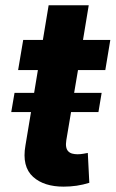

<svg xmlns="http://www.w3.org/2000/svg" viewBox="-20 -696 436 724"><path d="M34.8 -345.9H108.7L122.9 -431.8H48.3L67.5 -545.5H141.7L163.4 -676.1H314.6L293 -545.5H396L377.1 -431.8H274.1L259.6 -345.9H363.3L351.2 -273.4H247.9L230.1 -167.6Q227.6 -152 229.6 -141.7Q231.5 -131.4 237.4 -125.4Q243.3 -119.3 252.3 -116.8Q261.4 -114.3 272.7 -114.3Q283.4 -114.3 294.4 -116.3Q305.4 -118.3 311.1 -119.3L316.8 -6.7Q293.3 0.7 269 4.3Q244.7 7.8 219.8 7.8Q146 7.8 105.1 -28.8Q61.8 -67.8 76 -147.7L96.9 -273.4H22.4Z"/></svg>

Font: Inter P
Style: Bold Italic
Weight: 700
Italic angle: 9.39999°
Designer: Rasmus Andersson
Foundry: rsms
Version: Version 3.018;git-588b23468